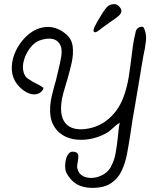

<svg xmlns="http://www.w3.org/2000/svg" viewBox="-20 -808 786 933"><path d="M428 105Q338 105 301 28Q297 19 296.5 1.5Q296 -16 300.5 -34Q305 -52 315 -63Q325 -74 343 -70Q360 -66 360.5 -51.5Q361 -37 358 -23Q358 -21 357 -18Q356 -10 355 -2.5Q354 5 356 11Q362 37 384 48Q406 59 434 56Q462 53 487 37Q512 21 523 -6Q536 -31 542 -65Q548 -99 552 -135Q554 -155 556 -174.5Q558 -194 562 -212Q555 -208 546 -201Q537 -194 529 -186Q522 -180 516 -174.5Q510 -169 505 -166Q471 -145 431.5 -135.5Q392 -126 353.5 -129.5Q315 -133 284.5 -151.5Q254 -170 237 -205Q220 -240 224 -293Q226 -318 232 -343.5Q238 -369 245 -394Q249 -407 252.5 -420Q256 -433 259 -448Q260 -452 261 -456Q262 -460 263 -465Q272 -499 278 -536Q284 -573 269 -596Q256 -616 231 -619.5Q206 -623 174 -612Q148 -603 127 -576Q106 -549 96.5 -516Q87 -483 95 -456Q101 -436 114 -427Q127 -418 146 -407Q160 -400 170.5 -394.5Q181 -389 190 -382L191 -377Q180 -355 157.5 -350.5Q135 -346 110 -359Q85 -372 63 -399Q40 -429 37.5 -466.5Q35 -504 49 -542Q63 -580 88 -610Q133 -665 189.5 -675Q246 -685 295 -647Q328 -622 333 -584Q338 -546 328 -502Q318 -458 305 -414L304 -412Q296 -384 288 -356.5Q280 -329 278 -305Q271 -238 301 -206Q331 -174 394 -181Q462 -189 512.5 -234.5Q563 -280 586 -353Q599 -393 605.5 -434Q612 -475 617 -516Q621 -551 626 -586Q631 -621 640 -656Q644 -671 659.5 -676.5Q675 -682 680 -671Q693 -642 689 -607.5Q685 -573 677 -538Q675 -525 672.5 -512.5Q670 -500 668 -486Q662 -449 656 -413.5Q650 -378 644 -343Q642 -331 640 -319Q638 -307 636 -295Q630 -261 624 -226Q618 -191 613 -153Q606 -107 597.5 -61.5Q589 -16 571.5 21.5Q554 59 520 82Q486 105 428 105ZM456 -657Q440 -647 436 -654Q432 -661 439 -676Q447 -693 456 -708Q465 -723 474 -738Q486 -758 498.5 -772.5Q511 -787 533 -788Q547 -789 558.5 -777Q570 -765 570 -755Q570 -742 555 -729.5Q540 -717 523 -706Q505 -694 489 -682Q473 -670 456 -657Z"/></svg>

Font: Yuji Hentaigana Akebono
Style: Regular
Weight: 400
Designer: Kataoka Yuji
Foundry: Kinuta Font Factory
Version: Version 3.002